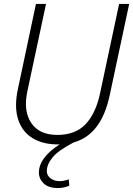

<svg xmlns="http://www.w3.org/2000/svg" viewBox="-20 -720 674 972"><path d="M274 232Q225 232 201 208.5Q177 185 177 154Q177 78 282 11Q202 13 147.5 -19Q93 -51 72 -115Q51 -179 71 -271L162 -700H213L119 -260Q97 -160 137.5 -98.5Q178 -37 270 -37Q361 -37 412.5 -90.5Q464 -144 486 -245L583 -700H634L535 -236Q514 -138 469 -78.5Q424 -19 353 1Q274 42 245.5 77.5Q217 113 217 146Q217 168 235.5 182.5Q254 197 282 197Q293 197 305.5 194.5Q318 192 328 188L331 220Q320 225 305 228.5Q290 232 274 232Z"/></svg>

Font: Red Hat Mono
Style: Italic
Weight: 300
Italic angle: -12°
Monospace: yes
Designer: Pentagram, MCKL
Foundry: Pentagram, MCKL
Version: Version 1.023